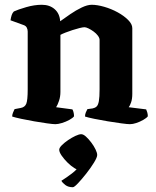

<svg xmlns="http://www.w3.org/2000/svg" viewBox="-20 -520 654 804"><path d="M212 0Q202 0 177 -3.5Q152 -7 123 -12Q94 -17 68.5 -22.5Q43 -28 31 -32Q31 -40 34.5 -48.5Q38 -57 41 -63L67 -68Q84 -71 90 -85.5Q96 -100 96 -146V-388Q96 -397 92 -404.5Q88 -412 79 -415L24 -435Q26 -448 29 -457Q32 -466 38 -472Q55 -480 89.5 -490Q124 -500 155 -500Q188 -500 209 -481.5Q230 -463 232 -431Q250 -444 274 -460.5Q298 -477 322 -488.5Q346 -500 364 -500Q387 -500 416.5 -491.5Q446 -483 472.5 -468.5Q499 -454 516.5 -436.5Q534 -419 534 -402V-127Q534 -106 529 -91.5Q524 -77 519 -71L592 -62Q594 -58 596.5 -50Q599 -42 599 -33Q594 -26 580 -18Q566 -10 551 -5Q536 0 524 0Q514 0 488 -3.5Q462 -7 431.5 -12Q401 -17 374.5 -22.5Q348 -28 336 -32Q336 -41 339.5 -49.5Q343 -58 346 -63L368 -66Q378 -68 384.5 -74Q391 -80 394 -96.5Q397 -113 397 -146V-353Q397 -361 390 -370.5Q383 -380 372 -388Q361 -396 350.5 -401Q340 -406 334 -406Q327 -406 313 -402.5Q299 -399 283.5 -394Q268 -389 254 -383.5Q240 -378 233 -374V-135Q233 -115 227 -97.5Q221 -80 215 -71L283 -62Q285 -60 287.5 -51.5Q290 -43 290 -33Q285 -26 270.5 -18Q256 -10 239.5 -5Q223 0 212 0ZM285 264Q266 264 254 255Q242 246 237 237Q258 224 281 206.5Q304 189 317 169L318 194Q308 194 292.5 184.5Q277 175 262.5 160.5Q248 146 238 131.5Q228 117 228 107Q228 99 239 88Q250 77 265.5 66.5Q281 56 296 49Q311 42 320 42Q329 42 340 52Q351 62 362 76.5Q373 91 380 105.5Q387 120 387 129Q387 139 373.5 161Q360 183 341.5 206.5Q323 230 307 247Q291 264 285 264Z"/></svg>

Font: Texturina Medium 12pt
Style: Bold
Weight: 700
Version: Version 1.002